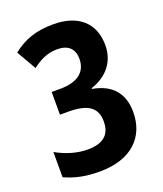

<svg xmlns="http://www.w3.org/2000/svg" viewBox="-136 -814 775 913"><g transform="rotate(-20 251.5 -357.0)"><path d="M441 -546C441 -660 366 -724 242 -724C154 -724 93 -702 35 -656L92 -557C129 -586 170 -606 218 -606C273 -606 303 -579 303 -527C303 -463 259 -424 167 -424H125V-309H166C268 -309 310 -277 310 -208C310 -145 276 -108 193 -108C144 -108 87 -123 35 -153V-25C92 0 142 10 212 10C371 10 457 -75 457 -202C457 -297 407 -355 310 -372V-376C391 -402 441 -463 441 -546Z"/></g></svg>

Font: Noto Sans Georgian Condensed Bold
Style: Regular
Weight: 700
Width: 3
Designer: Monotype Design Team, Akaki Razmadze
Foundry: Google LLC
Version: Version 2.005